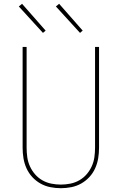

<svg xmlns="http://www.w3.org/2000/svg" viewBox="-20 -982 640 1010"><path d="M300 8Q272 8 244.5 2.5Q217 -3 193 -16.5Q169 -30 150 -50.5Q131 -71 119.5 -96.5Q108 -122 103.5 -149.5Q99 -177 99 -205V-735H120V-205Q120 -180 123.5 -155Q127 -130 137.5 -107Q148 -84 164.5 -65Q181 -46 203 -33.5Q225 -21 250 -16Q275 -11 300 -11Q325 -11 350 -16Q375 -21 397 -33.5Q419 -46 435.5 -65Q452 -84 462.5 -107Q473 -130 476.5 -155Q480 -180 480 -205V-735H501V-205Q501 -177 496.5 -149.5Q492 -122 480.5 -96.5Q469 -71 450 -50.5Q431 -30 407 -16.5Q383 -3 355.5 2.5Q328 8 300 8ZM401 -809 274 -948 291 -962 415 -821ZM206 -809 79 -948 96 -962 220 -821Z"/></svg>

Font: Iosevka SS04 Thin Extended
Style: Regular
Weight: 100
Width: 7
Monospace: yes
Designer: Belleve Invis
Foundry: Belleve Invis
Version: Version 19.0.0; ttfautohint (v1.8.4)